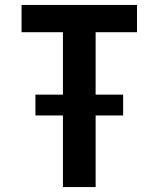

<svg xmlns="http://www.w3.org/2000/svg" viewBox="-20 -755 640 775"><path d="M234 0V-289H123V-373H234V-625H67V-735H533V-625H366V-373H477V-289H366V0Z"/></svg>

Font: Iosevka Custom XBdEx
Style: Regular
Weight: 800
Width: 7
Monospace: yes
Designer: Belleve Invis
Foundry: Belleve Invis
Version: Version 11.2.4; ttfautohint (v1.8.4)